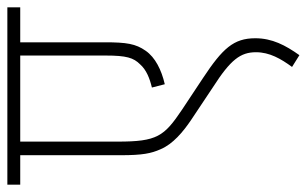

<svg xmlns="http://www.w3.org/2000/svg" viewBox="-176 -486 834 522"><g transform="rotate(-90 241.0 -225.0)"><path d="M482 -587V-622H0V-587H80V-314C80 -254 85 -231 96 -206C110 -172 144 -144 175 -123L265 -63C340 -15 360 12 360 54C360 91 342 122 320 152L352 172C379 134 398 98 398 52C398 -7 370 -37 290 -90L204 -147C131 -196 117 -215 117 -322V-587H351V-355C351 -298 345 -279 327 -261C312 -244 289 -235 264 -229L273 -194C312 -203 346 -220 364 -246C383 -273 387 -298 387 -357V-587Z"/></g></svg>

Font: Noto Sans Devanagari UI SemiCondensed ExtraLight
Style: Regular
Weight: 200
Width: 4
Designer: Jelle Bosma - Monotype Design Team
Foundry: Monotype Imaging Inc.
Version: Version 2.004